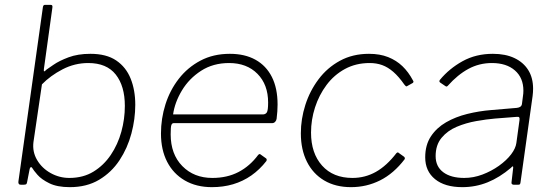

<svg xmlns="http://www.w3.org/2000/svg" viewBox="-20 -762 2284 792"><path d="M66 0Q60 0 57.5 -3.5Q55 -7 56 -14L157 -733Q158 -738 160 -740Q162 -742 166 -742H189Q194 -742 195.5 -739Q197 -736 196 -730L161 -477Q160 -467 162.5 -467.5Q165 -468 172 -475Q178 -479 201 -495Q224 -511 262.5 -525.5Q301 -540 353 -540Q419 -540 459.5 -512.5Q500 -485 519 -437.5Q538 -390 538 -330Q538 -271 522 -211Q506 -151 473 -101Q440 -51 389 -20.5Q338 10 268 10Q216 10 183.5 -6Q151 -22 134.5 -41Q118 -60 113 -69Q110 -74 106.5 -72Q103 -70 102 -63L92 -12Q91 -5 88.5 -2.5Q86 0 77 0ZM118 -176Q113 -136 133 -102Q153 -68 189 -48Q225 -28 266 -28Q323 -28 365.5 -54Q408 -80 437 -123Q466 -166 480.5 -218.5Q495 -271 495 -325Q495 -407 457.5 -454.5Q420 -502 344 -502Q288 -502 238 -476Q188 -450 153 -414Z M854 10Q790 10 742.5 -17.5Q695 -45 669.5 -94.5Q644 -144 644 -211Q644 -273 662.5 -331.5Q681 -390 717.5 -437Q754 -484 807 -512Q860 -540 928 -540Q990 -540 1034 -515.5Q1078 -491 1101.5 -444.5Q1125 -398 1125 -331Q1125 -317 1124 -302.5Q1123 -288 1121 -272Q1120 -265 1115 -259.5Q1110 -254 1102 -254H696Q690 -254 687 -246.5Q684 -239 684 -208Q684 -126 732 -77Q780 -28 856 -28Q917 -28 964 -52.5Q1011 -77 1045 -123Q1049 -127 1051.5 -126.5Q1054 -126 1056 -124L1077 -109Q1082 -106 1079 -98Q1051 -62 1016.5 -38Q982 -14 941.5 -2Q901 10 854 10ZM1064 -290Q1075 -290 1080.5 -298Q1086 -306 1086 -339Q1086 -413 1042 -457.5Q998 -502 925 -502Q859 -502 809.5 -470Q760 -438 730.5 -389Q701 -340 694 -290Z M1502 -540Q1547 -540 1581 -526.5Q1615 -513 1640 -489Q1665 -465 1683 -431Q1686 -427 1685.5 -424.5Q1685 -422 1683 -420L1658 -406Q1656 -405 1653.5 -407Q1651 -409 1648 -413Q1625 -446 1602.5 -465.5Q1580 -485 1556.5 -493.5Q1533 -502 1505 -502Q1448 -502 1403 -477.5Q1358 -453 1327 -411.5Q1296 -370 1279.5 -319Q1263 -268 1263 -215Q1263 -130 1308.5 -79Q1354 -28 1434 -28Q1486 -28 1530.5 -53Q1575 -78 1615 -130Q1621 -136 1625 -131L1646 -116Q1648 -115 1649.5 -111.5Q1651 -108 1649 -105Q1627 -76 1601.5 -54Q1576 -32 1548 -18Q1520 -4 1490 3Q1460 10 1428 10Q1364 10 1317.5 -17.5Q1271 -45 1246 -95Q1221 -145 1221 -212Q1221 -271 1239.5 -329Q1258 -387 1294 -435Q1330 -483 1382.5 -511.5Q1435 -540 1502 -540Z M2088 -70Q2041 -30 1991.5 -10Q1942 10 1887 10Q1815 10 1774.5 -23Q1734 -56 1734 -113Q1734 -164 1757.5 -199.5Q1781 -235 1820 -257.5Q1859 -280 1907.5 -292Q1956 -304 2006 -308L2112 -317Q2131 -319 2133 -333L2137 -364Q2138 -370 2138.5 -376Q2139 -382 2139 -388Q2139 -441 2104 -471.5Q2069 -502 2009 -502Q1957 -502 1912.5 -478Q1868 -454 1827 -408Q1824 -405 1822 -405Q1820 -405 1817 -407L1795 -422Q1793 -424 1792.5 -426.5Q1792 -429 1795 -433Q1833 -479 1888 -509.5Q1943 -540 2013 -540Q2065 -540 2102 -522.5Q2139 -505 2159 -473Q2179 -441 2179 -396Q2179 -389 2178.5 -381.5Q2178 -374 2177 -366L2127 -9Q2126 -3 2124 -1.5Q2122 0 2117 0H2099Q2095 0 2092 -2.5Q2089 -5 2090 -10L2097 -71Q2097 -81 2088 -70ZM2123 -267Q2124 -275 2121.5 -278Q2119 -281 2112 -280L2022 -273Q1987 -270 1944.5 -262.5Q1902 -255 1864 -239Q1826 -223 1801.5 -193.5Q1777 -164 1777 -118Q1777 -75 1808.5 -51.5Q1840 -28 1895 -28Q1933 -28 1970 -42Q2007 -56 2038 -78Q2070 -101 2088.5 -125.5Q2107 -150 2110 -172Z"/></svg>

Font: Libre Franklin Thin Thin
Style: Italic
Weight: 250
Italic angle: -8°
Version: Version 3.000